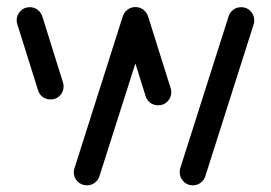

<svg xmlns="http://www.w3.org/2000/svg" viewBox="-20 -539 787 558"><path d="M502.2 -38.9Q502.2 -44.8 503.7 -49.6L644.1 -490.7Q647.4 -502.6 657.6 -510.4Q667.8 -518.1 680.7 -518.1Q697.4 -518.1 708.1 -506.7Q718.9 -495.2 718.9 -479.6Q718.9 -473.7 717.4 -468.9L577 -27.8Q573.3 -15.6 563.3 -8Q553.3 -0.4 540.4 -0.4Q523.7 -0.4 513 -11.9Q502.2 -23.3 502.2 -38.9ZM90.4 -277.4 30 -469.6Q28.5 -474.4 28.5 -480.4Q28.5 -495.6 39.4 -506.9Q50.4 -518.1 66.7 -518.1Q79.6 -518.1 89.6 -510.4Q99.6 -502.6 103.3 -490.4L163.3 -298.5Q164.8 -293.7 164.8 -287.8Q164.8 -272.2 154.1 -261.1Q143.3 -250 127 -250Q113.7 -250 103.7 -257.6Q93.7 -265.2 90.4 -277.4ZM194.4 -38.5Q194.4 -43.3 196.3 -49.6L336.7 -491.1Q340.4 -503.3 350.6 -510.9Q360.7 -518.5 373.7 -518.5Q390 -518.5 400.7 -507.2Q411.5 -495.9 411.5 -480.4Q411.5 -474.1 410 -469.3L269.3 -27.8Q265.9 -15.9 255.7 -8.1Q245.6 -0.4 232.6 -0.4Q216.3 -0.4 205.4 -11.7Q194.4 -23 194.4 -38.5ZM403 -260.4 337.4 -469.6Q335.9 -474.4 335.9 -480.4Q335.9 -495.6 346.9 -506.9Q357.8 -518.1 373.7 -518.1Q387 -518.1 397 -510.4Q407 -502.6 410.7 -490.4L476.3 -281.5Q477.8 -277 477.8 -271.1Q477.8 -255.6 467 -244.3Q456.3 -233 439.6 -233Q426.3 -233 416.3 -240.6Q406.3 -248.1 403 -260.4Z"/></svg>

Font: 26F Galaxy Hebrew
Style: Bold
Weight: 700
Designer: C₂₉H₂₅N₃O₅
Version: Version 1.000